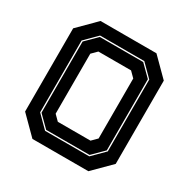

<svg xmlns="http://www.w3.org/2000/svg" viewBox="-159 -844 970 987"><g transform="rotate(30 326.5 -350.0)"><path d="M160.5 0 57.5 -103V-597L160.5 -700H492.5L595.5 -597V-103L492.5 0ZM229.5 -141.5H423.5L454 -172V-528L423.5 -558.5H229.5L199 -528V-172ZM196 -68.5H458.5L528 -138V-564.5L458.5 -634H196L126.5 -564.5V-138ZM198.5 -75.5 133.5 -140V-562.5L198.5 -627H456L521 -562.5V-140L456 -75.5Z"/></g></svg>

Font: Tourney Thin ExtraBold
Style: Regular
Weight: 800
Version: Version 1.015